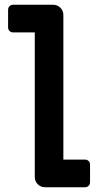

<svg xmlns="http://www.w3.org/2000/svg" viewBox="-20 -786 425 806"><path d="M126 -43V-650H35Q26 -650 20 -656Q14 -662 14 -671V-745Q14 -754 20 -760Q26 -766 35 -766H203Q221 -766 233.5 -753.5Q246 -741 246 -723V-116H337Q346 -116 352 -110Q358 -104 358 -95V-21Q358 -12 352 -6Q346 0 337 0H169Q151 0 138.5 -12.5Q126 -25 126 -43Z"/></svg>

Font: Miriam Libre
Style: Bold
Weight: 700
Designer: Michal Sahar
Foundry: Hagilda
Version: Version 1.001